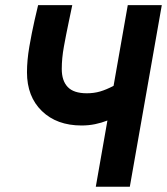

<svg xmlns="http://www.w3.org/2000/svg" viewBox="-20 -713 638 733"><path d="M291.5 -233.9Q196.8 -233.9 139.9 -289.1Q83 -344.2 83 -437Q83 -482.4 92 -534.9Q101.1 -587.4 111.8 -634.8L125.5 -693.4H255.9L242.2 -627.9Q231.9 -579.1 223.9 -534.9Q215.8 -490.7 215.8 -449.7Q215.8 -404.8 238.5 -380.9Q261.2 -356.9 311.5 -356.9Q338.9 -356.9 362.3 -363.8Q385.7 -370.6 413.6 -385.3L467.8 -693.4H597.7L475.6 0H345.7L390.1 -252.9Q367.7 -244.1 343 -239Q318.4 -233.9 291.5 -233.9Z"/></svg>

Font: Cascadia Mono
Style: Bold Italic
Weight: 700
Italic angle: -10°
Monospace: yes
Designer: Aaron Bell
Foundry: Saja Typeworks
Version: Version 2404.023; ttfautohint (v1.8.4)